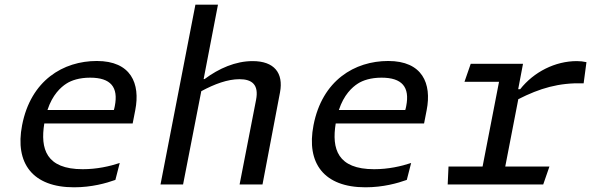

<svg xmlns="http://www.w3.org/2000/svg" viewBox="-20 -785 2520 817"><path d="M263 -429.5C284 -443 317.5 -454.5 363.5 -454.5C451 -454.5 484.5 -414.5 468.5 -333.5C467.5 -327.5 466 -322 464.5 -317H182C203 -381.5 238.5 -414 263 -429.5ZM74 -252C42.5 -90 119 12 295 12C370.5 12 432 -5.5 471 -19.5L489.5 -91.5C447.5 -77.5 392.5 -65 332 -65C176 -65 151 -151.5 168.5 -259.5H544.5L555.5 -316C578 -430 537 -525.5 392 -525.5C249.5 -525.5 111 -443.5 74 -252Z M1097 0 1171.5 -392C1187 -474.5 1147 -525 1055 -525C982.5 -525 911.5 -494 850.5 -448.5H846.5L907.5 -765H811.5L663 0H759L836.5 -397C893 -427.5 948.5 -448 999 -448C1051.5 -448 1082.5 -425.5 1069.5 -359.5L999.5 0Z M1503 -429.5C1524 -443 1557.5 -454.5 1603.5 -454.5C1691 -454.5 1724.5 -414.5 1708.5 -333.5C1707.5 -327.5 1706 -322 1704.5 -317H1422C1443 -381.5 1478.5 -414 1503 -429.5ZM1314 -252C1282.5 -90 1359 12 1535 12C1610.5 12 1672 -5.5 1711 -19.5L1729.5 -91.5C1687.5 -77.5 1632.5 -65 1572 -65C1416 -65 1391 -151.5 1408.5 -259.5H1784.5L1795.5 -316C1818 -430 1777 -525.5 1632 -525.5C1489.5 -525.5 1351 -443.5 1314 -252Z M2205.5 -513.5H1983L1956.5 -437H2103.5L2033.5 -76.5H1888.5L1885 0H2291.5L2318 -76.5H2130L2185.5 -363C2277.5 -409.5 2357 -433.5 2463.5 -430.5L2475.5 -520.5C2462 -523.5 2449 -525 2434.5 -525C2342.5 -525 2251.5 -479 2193.5 -405.5H2185Z"/></svg>

Font: Monaspace Argon
Style: Italic
Weight: 400
Italic angle: -11°
Designer: Riley Cran & the Lettermatic Team
Foundry: Lettermatic
Version: Version 1.101 (Monaspace Argon)